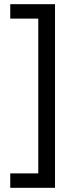

<svg xmlns="http://www.w3.org/2000/svg" viewBox="-20 -738 357 918"><path d="M29 91H163V-649H29V-718H243V160H29Z"/></svg>

Font: Noto Sans Lao Condensed
Style: Regular
Weight: 400
Width: 3
Designer: Monotype Design Team
Foundry: Monotype Imaging Inc.
Version: Version 2.003; ttfautohint (v1.8.4.7-5d5b)